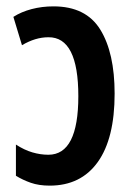

<svg xmlns="http://www.w3.org/2000/svg" viewBox="-20 -573 418 603"><path d="M148 -553Q250 -553 295 -480Q340 -407 340 -279Q340 -138 287 -64Q234 10 136 10Q102 10 76.5 1Q51 -8 30 -21V-119Q56 -102 81.5 -94.5Q107 -87 132 -87Q226 -87 226 -271Q226 -457 132 -456Q91 -456 49 -431L22 -520Q47 -536 79.5 -544.5Q112 -553 148 -553Z"/></svg>

Font: Noto Sans ExtraCondensed SemiBold
Style: Regular
Weight: 600
Width: 2
Designer: Monotype Design Team
Foundry: Monotype Imaging Inc.
Version: Version 2.013; ttfautohint (v1.8.4.7-5d5b)